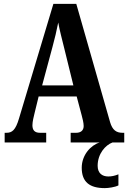

<svg xmlns="http://www.w3.org/2000/svg" viewBox="-20 -734 660 989"><path d="M4 0H218V-50H186C157 -50 147 -65 147 -89C147 -107 154 -135 158 -151L179 -237H375L401 -139C405 -124 411 -101 411 -85C411 -61 395 -50 372 -50H344V0H493C447 14 401 65 401 130C401 204 442 235 520 235C538 235 573 230 590 221V164C570 172 554 175 538 175C506 175 483 158 483 120C483 57 524 13 559 0H620V-50H611C579 -50 559 -64 547 -105L373 -714H255L78 -124C60 -63 42 -50 13 -50H4ZM197 -294 250 -491C262 -534 272 -578 280 -618C287 -578 299 -534 311 -485L358 -294Z"/></svg>

Font: Noto Serif Georgian ExtraCondensed Bold
Style: Regular
Weight: 700
Width: 2
Designer: Monotype Design Team, Akaki Razmadze
Foundry: Google LLC
Version: Version 2.003